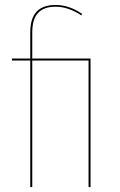

<svg xmlns="http://www.w3.org/2000/svg" viewBox="-20 -754 485 774"><path d="M311 -698 308 -692Q255 -727 204 -727Q157 -727 133.5 -702Q110 -677 110 -622V-518H345V0H337V-510H110V0H102V-510H28V-518H102V-623Q102 -680 127.5 -707Q153 -734 204 -734Q259 -734 311 -698Z"/></svg>

Font: Fira Sans Compressed Eight
Style: Regular
Weight: 100
Width: 1
Designer: bBox Type GmbH & Carrois Corporate GbR & Edenspiekermann AG
Foundry: bBox Type GmbH & Carrois Corporate GbR & Edenspiekermann AG
Version: Version 4.301